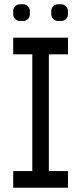

<svg xmlns="http://www.w3.org/2000/svg" viewBox="-20 -874 378 894"><path d="M296.4 -621.1H207.5V-77.6H296.4V0H41.5V-77.6H130.4V-621.1H41.5V-698.7H296.4ZM72.3 -776.4Q60.1 -776.4 50.8 -785.4Q41.5 -794.4 41.5 -807.6V-822.8Q41.5 -835.4 50.8 -844.7Q60.1 -854 72.3 -854H88.4Q100.6 -854 109.9 -844.7Q119.1 -835.4 119.1 -822.8V-807.6Q119.1 -794.4 109.9 -785.4Q100.6 -776.4 88.4 -776.4ZM249.5 -776.4Q237.3 -776.4 228 -785.4Q218.8 -794.4 218.8 -807.6V-822.8Q218.8 -835.4 228 -844.7Q237.3 -854 249.5 -854H265.6Q277.8 -854 287.1 -844.7Q296.4 -835.4 296.4 -822.8V-807.6Q296.4 -794.4 287.1 -785.4Q277.8 -776.4 265.6 -776.4Z"/></svg>

Font: Turpis
Style: Regular
Weight: 400
Designer: GGBotNet
Foundry: f0n7
Version: 1.00